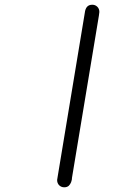

<svg xmlns="http://www.w3.org/2000/svg" viewBox="-20 -714 565 817"><path d="M223.1 51.8Q223.1 50.8 226.1 33.2L340.8 -659.2Q344.7 -694.3 373 -693.8Q385.3 -693.8 394 -685.3Q402.8 -676.8 402.8 -663.1Q402.8 -658.2 400.9 -647.9L286.1 43.9V47.9Q285.2 50.8 284.7 54Q284.2 57.1 282.5 61.5Q280.8 65.9 278.3 69.6Q275.9 73.2 272.9 76.2Q270 79.1 264.9 81.1Q259.8 83 253.9 83Q240.7 83 231.9 74.5Q223.1 65.9 223.1 51.8Z"/></svg>

Font: CMU Typewriter Text
Style: LightOblique
Weight: 200
Italic angle: -9.46001°
Version: Version 0.7.0